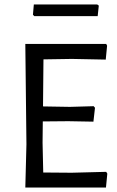

<svg xmlns="http://www.w3.org/2000/svg" viewBox="-20 -837 522 857"><path d="M459 -62 453 0H93L98 -193L93 -641H454L458 -633L452 -571L301 -574L174 -572L172 -362L292 -360L398 -363L404 -356L397 -294L285 -296L171 -295L170 -200L173 -67L300 -66L454 -70ZM421 -812 416 -765H133L127 -771L131 -817H414Z"/></svg>

Font: Alegreya Sans
Style: Regular
Weight: 400
Designer: Juan Pablo del Peral
Foundry: Huerta Tipografica
Version: Version 2.008; ttfautohint (v1.6)